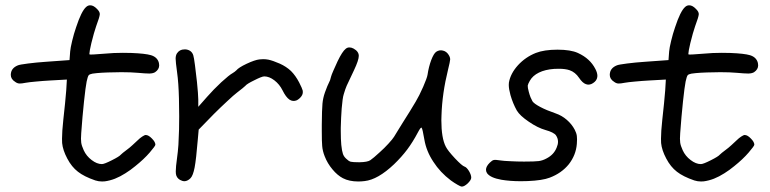

<svg xmlns="http://www.w3.org/2000/svg" viewBox="-20 -672 2854 712"><path d="M333.5 -2.9Q292 -17.1 269 -35.2Q245.6 -53.2 229.5 -84Q212.9 -115.2 210.4 -141.6Q210 -148.4 210 -157.7Q210 -183.6 214.8 -228Q218.3 -256.3 221.2 -288.1Q224.6 -320.3 225.6 -336.9Q226.1 -350.1 228 -377Q207 -376 165.5 -373.5Q139.6 -372.1 113.8 -369.6Q87.4 -367.2 76.2 -365.2Q59.1 -361.8 51.8 -362.3Q43.9 -362.8 36.6 -368.2Q20 -378.4 20 -394.5Q20 -397.5 20.5 -400.4Q23.4 -420.4 46.4 -429.7Q53.2 -432.6 84 -436.5Q114.3 -440.4 150.4 -442.9Q179.2 -445.3 237.8 -449.2Q238.3 -460 240.2 -481Q241.2 -494.1 247.6 -520.5Q253.9 -546.9 262.2 -570.8Q281.7 -630.4 299.3 -646Q306.2 -652.3 314 -652.3Q314.5 -652.3 314.9 -652.3Q326.7 -652.3 339.4 -639.2Q350.6 -628.4 350.1 -619.1Q349.6 -609.4 336.4 -574.2Q328.6 -551.8 318.8 -512.2Q311.5 -481 311.5 -472.7Q311.5 -470.7 312 -470.2Q312.5 -469.2 329.6 -470.2Q346.7 -471.2 369.6 -473.1Q400.9 -476.1 435.5 -476.1Q451.2 -476.1 466.8 -475.6Q519 -473.6 540 -467.3Q564 -460 569.3 -438.5Q570.3 -433.6 570.3 -429.7Q570.3 -414.6 555.2 -404.3Q547.9 -399.9 535.6 -399.4Q534.2 -399.4 531.7 -399.4Q519 -399.4 492.2 -401.9Q465.8 -404.3 429.7 -404.3Q417.5 -404.3 404.8 -403.8Q352.1 -403.3 322.8 -398.9Q312 -397 308.6 -392.6Q305.2 -387.7 301.3 -369.6Q297.4 -350.6 291.5 -295.4Q285.6 -239.7 281.2 -178.2Q280.3 -166.5 280.3 -157.7Q280.3 -148.9 281.2 -143.1Q282.7 -131.8 290.5 -114.7Q300.3 -93.3 319.8 -78.6Q339.4 -63.5 357.9 -63.5Q366.7 -63.5 394.5 -77.6Q422.9 -91.8 428.2 -98.6Q429.2 -100.1 436 -105.5Q442.9 -110.8 451.2 -117.2Q460 -123.5 471.2 -133.8Q482.9 -144 490.7 -151.9Q498.5 -159.7 507.3 -165.5Q516.1 -171.4 520.5 -171.4Q530.8 -171.4 543.5 -158.2Q556.2 -145.5 556.2 -135.3Q556.2 -130.9 535.2 -106.4Q513.7 -81.5 481.4 -55.7Q464.4 -41.5 444.8 -29.3Q425.8 -17.1 406.2 -9.3Q387.2 -2 368.7 0.5Q363.3 1 358.4 1Q345.7 1 333.5 -2.9Z M647.5 -4.9Q634.3 -12.7 632.3 -27.3Q631.8 -30.8 631.8 -36.1Q631.8 -52.7 636.7 -87.4Q639.6 -107.4 641.6 -134.8Q643.1 -162.1 644 -192.4Q644.5 -216.3 644.5 -240.7Q644.5 -273.4 643.6 -307.1Q642.1 -365.7 636.7 -403.8Q631.3 -442.9 631.3 -454.6Q631.3 -466.3 636.2 -474.1Q646 -488.8 663.6 -488.8Q666.5 -488.8 669.4 -488.8Q690.9 -485.8 696.8 -466.8Q699.2 -459.5 703.1 -429.7Q707 -399.4 710.4 -368.2Q712.4 -347.2 713.9 -329.1Q715.3 -311.5 715.3 -302.7Q715.3 -293.9 715.3 -275.9Q726.6 -288.1 748 -313Q772 -340.3 800.8 -367.2Q830.1 -394 842.8 -400.9Q846.2 -402.8 850.1 -405.8Q854 -408.7 856.4 -411.1Q864.7 -421.4 894.5 -435.5Q924.8 -449.7 941.9 -451.7Q949.2 -452.6 956.1 -452.6Q965.8 -452.6 975.6 -450.7Q991.7 -447.3 1017.6 -436Q1041.5 -425.3 1059.1 -408.7Q1076.2 -391.6 1089.4 -366.2Q1100.6 -344.2 1102.5 -336.4Q1103 -333.5 1103 -330.6Q1103 -325.2 1100.6 -319.8Q1098.1 -314.5 1092.3 -308.6Q1086.4 -303.2 1081.1 -300.3Q1066.4 -293.9 1053.2 -302.7Q1040 -312 1027.8 -336.9Q1016.6 -359.4 997.6 -374Q978.5 -388.7 960 -388.7Q951.2 -388.7 923.3 -374.5Q895 -360.8 889.6 -353.5Q888.7 -352.1 879.4 -344.7Q870.6 -337.4 858.9 -328.6Q847.2 -319.8 822.3 -296.4Q797.4 -273.4 773.4 -249.5Q754.9 -230 716.8 -191.4Q715.3 -178.7 713.4 -153.3Q707.5 -81.5 701.7 -50.8Q695.8 -20.5 686.5 -11.2Q677.2 -2 668 -0.5Q666 0 664.1 0Q656.2 0 647.5 -4.9Z M1651.9 -2.9Q1612.3 -32.7 1586.9 -72.3Q1561 -111.3 1553.7 -154.3Q1546.9 -194.8 1543.5 -198.2Q1540.5 -201.7 1529.8 -181.2Q1510.7 -145 1490.2 -117.7Q1469.7 -90.3 1441.4 -63Q1381.3 -5.9 1332 -0.5Q1319.8 1 1308.6 1Q1274.9 1 1251.5 -11.2Q1231 -22 1212.9 -43.9Q1194.3 -65.9 1184.1 -92.3Q1176.3 -111.8 1174.8 -130.4Q1173.3 -145.5 1173.3 -186Q1173.3 -186 1173.3 -209Q1173.8 -266.6 1175.8 -287.6Q1177.7 -308.6 1185.1 -329.6Q1195.3 -357.4 1199.7 -365.2Q1204.6 -373.5 1207.5 -387.2Q1209 -393.6 1216.3 -410.2Q1223.6 -427.2 1231.9 -444.8Q1249.5 -481.4 1262.2 -491.2Q1268.1 -496.1 1275.4 -496.1Q1275.9 -496.1 1276.4 -496.1Q1283.2 -496.1 1291.5 -491.7Q1310.5 -481 1310.5 -464.8Q1310.5 -449.2 1293 -412.1Q1270.5 -365.2 1265.6 -354Q1260.7 -342.8 1254.9 -323.2Q1252.4 -315.9 1250.5 -301.8Q1248.5 -287.6 1247.1 -270Q1244.6 -236.8 1243.7 -198.2Q1243.7 -191.9 1243.7 -185.5Q1243.7 -155.3 1245.6 -134.8Q1248 -111.8 1251.5 -102.1Q1254.4 -92.3 1263.2 -84Q1272.5 -74.7 1280.3 -72.3Q1288.6 -70.3 1312.5 -70.3Q1343.3 -70.8 1353.5 -78.1Q1364.3 -85.4 1388.2 -107.4Q1405.3 -122.6 1420.4 -139.2Q1436 -156.2 1441.4 -165Q1446.3 -173.3 1456.1 -189Q1465.3 -204.1 1473.6 -217.3Q1487.8 -239.7 1500 -259.3Q1511.7 -278.3 1521.5 -294.9Q1534.7 -316.9 1549.3 -350.1Q1563.5 -382.8 1565.4 -394.5Q1569.8 -424.3 1579.1 -449.2Q1588.4 -473.6 1597.7 -480Q1609.4 -487.8 1622.6 -484.4Q1635.7 -481.4 1643.6 -468.8Q1649.4 -460 1649.4 -451.7Q1648.9 -443.4 1641.6 -414.1Q1619.6 -325.2 1617.2 -244.1Q1616.7 -234.9 1616.7 -226.1Q1616.7 -159.7 1633.3 -127.9Q1640.6 -113.3 1667 -85Q1693.4 -57.1 1702.6 -54.2Q1710.4 -51.8 1719.2 -37.6Q1727.5 -23.4 1727.5 -13.2Q1727.5 -4.9 1714.8 7.8Q1701.7 20 1692.4 20Q1688.5 20 1676.8 13.2Q1664.6 6.3 1651.9 -2.9Z M1839.4 -5.4Q1798.3 -12.7 1786.1 -29.8Q1782.2 -36.1 1782.2 -42.5Q1782.2 -54.7 1795.9 -68.4Q1805.2 -77.6 1811 -78.6Q1817.4 -80.1 1835.4 -77.1Q1846.7 -75.2 1872.1 -74.2Q1897.9 -72.8 1923.3 -72.8Q1963.9 -72.8 1978 -74.7Q1992.7 -76.7 2006.8 -84.5Q2034.2 -98.6 2044.4 -125Q2049.3 -136.2 2049.3 -146.5Q2049.3 -159.2 2041.5 -170.4Q2038.1 -175.3 2027.8 -180.7Q2017.1 -186 2003.9 -189.5Q1974.1 -197.8 1940.9 -220.7Q1907.7 -243.2 1896.5 -262.2Q1881.8 -288.6 1873 -319.3Q1866.7 -342.3 1866.7 -356.9Q1866.7 -361.8 1867.2 -365.7Q1873 -399.4 1900.9 -430.2Q1928.7 -460.4 1966.8 -475.6Q1998 -487.8 2047.4 -487.8Q2096.2 -487.8 2123 -475.6Q2146.5 -464.8 2162.1 -450.2Q2177.7 -436 2188 -416Q2195.3 -401.9 2195.3 -390.6Q2195.3 -388.2 2194.8 -385.7Q2192.9 -372.6 2179.2 -363.8Q2166 -355 2152.8 -359.9Q2140.1 -364.3 2127.4 -383.3Q2113.3 -404.3 2092.3 -411.6Q2076.7 -417 2052.2 -417Q2043.9 -417 2034.7 -416.5Q2001.5 -414.1 1978.5 -402.8Q1955.6 -391.6 1944.8 -372.6Q1938 -360.8 1937 -354.5Q1936.5 -347.7 1940.9 -331.5Q1943.4 -321.8 1947.3 -311.5Q1951.7 -301.3 1954.6 -296.4Q1960.4 -287.6 1983.4 -275.4Q2006.3 -263.2 2040.5 -251.5Q2063.5 -243.7 2082 -227.5Q2100.6 -211.4 2111.3 -190.9Q2117.7 -178.7 2119.1 -168Q2120.6 -157.7 2119.1 -138.2Q2115.7 -96.7 2089.4 -63Q2062.5 -29.8 2018.6 -13.2Q1992.2 -2.9 1937 -0.5Q1923.8 0 1911.6 0Q1871.6 0 1839.4 -5.4Z M2554.7 -2.9Q2513.2 -17.1 2490.2 -35.2Q2466.8 -53.2 2450.7 -84Q2434.1 -115.2 2431.6 -141.6Q2431.2 -148.4 2431.2 -157.7Q2431.2 -183.6 2436 -228Q2439.5 -256.3 2442.4 -288.1Q2445.8 -320.3 2446.8 -336.9Q2447.3 -350.1 2449.2 -377Q2428.2 -376 2386.7 -373.5Q2360.8 -372.1 2335 -369.6Q2308.6 -367.2 2297.4 -365.2Q2280.3 -361.8 2272.9 -362.3Q2265.1 -362.8 2257.8 -368.2Q2241.2 -378.4 2241.2 -394.5Q2241.2 -397.5 2241.7 -400.4Q2244.6 -420.4 2267.6 -429.7Q2274.4 -432.6 2305.2 -436.5Q2335.4 -440.4 2371.6 -442.9Q2400.4 -445.3 2459 -449.2Q2459.5 -460 2461.4 -481Q2462.4 -494.1 2468.8 -520.5Q2475.1 -546.9 2483.4 -570.8Q2502.9 -630.4 2520.5 -646Q2527.3 -652.3 2535.2 -652.3Q2535.6 -652.3 2536.1 -652.3Q2547.9 -652.3 2560.5 -639.2Q2571.8 -628.4 2571.3 -619.1Q2570.8 -609.4 2557.6 -574.2Q2549.8 -551.8 2540 -512.2Q2532.7 -481 2532.7 -472.7Q2532.7 -470.7 2533.2 -470.2Q2533.7 -469.2 2550.8 -470.2Q2567.9 -471.2 2590.8 -473.1Q2622.1 -476.1 2656.7 -476.1Q2672.4 -476.1 2688 -475.6Q2740.2 -473.6 2761.2 -467.3Q2785.2 -460 2790.5 -438.5Q2791.5 -433.6 2791.5 -429.7Q2791.5 -414.6 2776.4 -404.3Q2769 -399.9 2756.8 -399.4Q2755.4 -399.4 2752.9 -399.4Q2740.2 -399.4 2713.4 -401.9Q2687 -404.3 2650.9 -404.3Q2638.7 -404.3 2626 -403.8Q2573.2 -403.3 2543.9 -398.9Q2533.2 -397 2529.8 -392.6Q2526.4 -387.7 2522.5 -369.6Q2518.6 -350.6 2512.7 -295.4Q2506.8 -239.7 2502.4 -178.2Q2501.5 -166.5 2501.5 -157.7Q2501.5 -148.9 2502.4 -143.1Q2503.9 -131.8 2511.7 -114.7Q2521.5 -93.3 2541 -78.6Q2560.5 -63.5 2579.1 -63.5Q2587.9 -63.5 2615.7 -77.6Q2644 -91.8 2649.4 -98.6Q2650.4 -100.1 2657.2 -105.5Q2664.1 -110.8 2672.4 -117.2Q2681.2 -123.5 2692.4 -133.8Q2704.1 -144 2711.9 -151.9Q2719.7 -159.7 2728.5 -165.5Q2737.3 -171.4 2741.7 -171.4Q2752 -171.4 2764.6 -158.2Q2777.3 -145.5 2777.3 -135.3Q2777.3 -130.9 2756.3 -106.4Q2734.9 -81.5 2702.6 -55.7Q2685.5 -41.5 2666 -29.3Q2647 -17.1 2627.4 -9.3Q2608.4 -2 2589.8 0.5Q2584.5 1 2579.6 1Q2566.9 1 2554.7 -2.9Z"/></svg>

Font: Casuwalt
Style: Regular
Weight: 400
Designer: Walter E Stewart
Version: 0.1